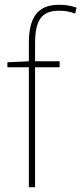

<svg xmlns="http://www.w3.org/2000/svg" viewBox="-20 -785 341 805"><path d="M230 -503V-528H127V-601C127 -701 154 -740 228 -740C249 -740 274 -737 295 -728L301 -753C280 -760 258 -765 228 -765C136 -765 101 -710 101 -604V-528L11 -524V-503H101V0H127V-503Z"/></svg>

Font: Noto Sans Arabic SemCond Thin
Style: Regular
Weight: 100
Width: 4
Designer: Monotype Design Team, Nadine Chahine, Nizar Qandah and Khaled Hosny
Foundry: Monotype Imaging Inc.
Version: Version 2.012